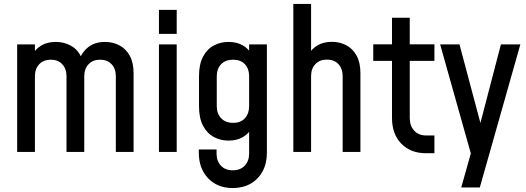

<svg xmlns="http://www.w3.org/2000/svg" viewBox="-20 -770 2664 973"><path d="M67 0V-545H157V-469L141.5 -489Q159.5 -522 189.8 -539.8Q220 -557.5 262 -557.5Q310.5 -557.5 348.8 -532.5Q387 -507.5 400.5 -453.5L378 -457.5Q393 -504 426.8 -530.8Q460.5 -557.5 512 -557.5Q552 -557.5 585 -540.2Q618 -523 637.5 -487.8Q657 -452.5 657 -398.5V0H567V-383.5Q567 -421.5 545.5 -444.5Q524 -467.5 487.5 -467.5Q450.5 -467.5 428.8 -444.5Q407 -421.5 407 -383.5V0H317V-383.5Q317 -421.5 295.5 -444.5Q274 -467.5 237.5 -467.5Q200.5 -467.5 178.8 -444.5Q157 -421.5 157 -383.5V0Z M785.5 0V-545H875.5V0ZM785.5 -598.5V-720H875.5V-598.5Z M1159.5 183Q1082 183 1034.8 133.5Q987.5 84 987.5 3.5V-12.5H1077.5V8.5Q1077.5 46 1099.5 69.5Q1121.5 93 1159.5 93Q1198 93 1220.2 69.5Q1242.5 46 1242.5 8.5V-145L1258 -124.5Q1241 -93 1210.8 -75.2Q1180.5 -57.5 1138 -57.5Q1097.5 -57.5 1063.5 -75.8Q1029.5 -94 1009 -132.5Q988.5 -171 988.5 -232V-383.5Q988.5 -444.5 1009 -483Q1029.5 -521.5 1063.5 -539.5Q1097.5 -557.5 1138 -557.5Q1180.5 -557.5 1210.8 -540Q1241 -522.5 1258 -490.5L1242.5 -470V-545H1332.5V4.5Q1332.5 58 1310.8 98.2Q1289 138.5 1250 160.8Q1211 183 1159.5 183ZM1161.5 -147.5Q1200 -147.5 1221.2 -170.8Q1242.5 -194 1242.5 -231.5V-383.5Q1242.5 -421.5 1221.2 -444.5Q1200 -467.5 1161 -467.5Q1122.5 -467.5 1100.5 -444.5Q1078.5 -421.5 1078.5 -383.5V-232Q1078.5 -194.5 1100.5 -171Q1122.5 -147.5 1161.5 -147.5Z M1466.5 0V-750H1556.5V-469.5L1541 -489.5Q1559 -522.5 1589.2 -540.2Q1619.5 -558 1662 -558Q1701.5 -558 1734.2 -541Q1767 -524 1786.8 -488.8Q1806.5 -453.5 1806.5 -399V0H1716.5V-384Q1716.5 -422 1695 -445Q1673.5 -468 1637 -468Q1600 -468 1578.2 -445Q1556.5 -422 1556.5 -384V0Z M2139 6.5Q2061 6.5 2013.8 -41.8Q1966.5 -90 1966.5 -173V-461.5H1871.5V-545.5H1966.5V-680H2056.5V-545.5H2181.5V-461.5H2056.5V-173Q2056.5 -132.5 2079 -108Q2101.5 -83.5 2139 -83.5H2181.5V6.5Z M2317.5 180 2366 7.5 2210.5 -545H2308.5L2425 -108H2404.5L2518.5 -545H2617L2411.5 180Z"/></svg>

Font: Mohave Medium
Style: Regular
Weight: 500
Designer: Gumpita Rahayu
Foundry: Tokotype
Version: Version 2.003